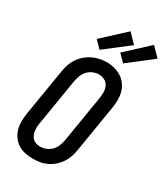

<svg xmlns="http://www.w3.org/2000/svg" viewBox="-238 -1090 1044 1200"><g transform="rotate(30 284.0 -489.5)"><path d="M204 8Q175 8 147 2Q119 -4 96 -19Q73 -34 57 -57Q41 -80 34 -107Q27 -134 27.5 -163Q28 -192 33 -222L88 -556Q92 -582 100.5 -606.5Q109 -631 124 -653.5Q139 -676 160 -694Q181 -712 205 -723.5Q229 -735 254.5 -740.5Q280 -746 306 -746Q335 -746 362.5 -738.5Q390 -731 413 -716Q436 -701 452 -678Q468 -655 475 -628Q482 -601 481.5 -572Q481 -543 476 -513L421 -179Q417 -153 408.5 -128.5Q400 -104 385 -81.5Q370 -59 349.5 -41Q329 -23 304.5 -11.5Q280 0 254.5 4Q229 8 204 8ZM206 -80Q227 -80 248.5 -88.5Q270 -97 286 -113.5Q302 -130 310 -151Q318 -172 322 -193L377 -528Q381 -550 380.5 -573Q380 -596 371 -615Q362 -634 343 -644.5Q324 -655 301 -655Q280 -655 259 -646.5Q238 -638 222.5 -621Q207 -604 199 -583.5Q191 -563 187 -542L132 -207Q129 -192 128.5 -177Q128 -162 130 -148Q132 -134 137.5 -121Q143 -108 153 -98.5Q163 -89 177 -84.5Q191 -80 206 -80Q206 -80 206 -80Q206 -80 206 -80ZM396 -790 347 -840 506 -987 568 -923ZM226 -790 177 -840 336 -987 398 -923Z"/></g></svg>

Font: Iosevka Curly Semibold Oblique
Style: Regular
Weight: 600
Italic angle: -9°
Monospace: yes
Designer: Belleve Invis
Foundry: Belleve Invis
Version: Version 11.1.0; ttfautohint (v1.8.3)